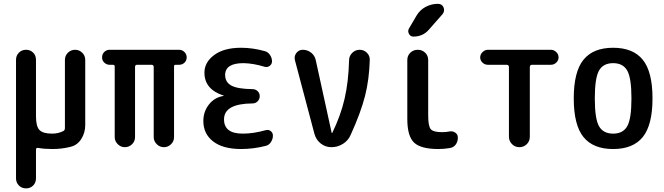

<svg xmlns="http://www.w3.org/2000/svg" viewBox="-20 -785 3540 1024"><path d="M119.1 219.7Q95.7 219.7 80.6 204.1Q65.4 188.5 65.4 166V-465.8Q65.4 -488.3 80.6 -503.9Q95.7 -519.5 119.1 -519.5Q141.6 -519.5 156.7 -504.4Q171.9 -489.3 171.9 -465.8V-165Q171.9 -111.3 190.4 -91.8Q209 -72.3 257.8 -72.3Q291 -72.3 317.4 -85.9Q326.2 -89.8 326.2 -102.5V-464.8Q326.2 -488.3 342.3 -503.9Q358.4 -519.5 380.4 -519.5Q402.3 -519.5 418.5 -503.9Q434.6 -488.3 434.6 -464.8V-118.2Q434.6 -77.1 413.6 -43.9Q392.6 -10.7 356.4 -2Q310.5 9.8 259.8 9.8Q215.8 9.8 183.6 3.9Q171.9 2 171.9 12.7V166Q171.9 189.5 156.7 204.6Q141.6 219.7 119.1 219.7Z M564.5 -439.5Q548.8 -439.5 536.6 -450.7Q524.4 -461.9 524.4 -479Q524.4 -496.1 536.1 -507.8Q547.9 -519.5 564.5 -519.5H935.5Q951.2 -519.5 963.4 -507.8Q975.6 -496.1 975.6 -479Q975.6 -461.9 963.9 -450.7Q952.1 -439.5 935.5 -439.5H916Q908.2 -439.5 908.2 -430.7V-53.7Q908.2 -31.2 892.1 -15.6Q876 0 854 0Q832 0 815.9 -16.1Q799.8 -32.2 799.8 -53.7V-427.7Q799.8 -438.5 789.1 -439.5H710.9Q700.2 -439.5 700.2 -427.7V-53.7Q700.2 -31.2 684.1 -15.6Q668 0 646 0Q624 0 607.9 -16.1Q591.8 -32.2 591.8 -53.7V-430.7Q591.8 -438.5 584 -439.5Z M1171.9 -273.4Q1173.8 -273.4 1173.8 -274.4Q1173.8 -275.4 1171.9 -275.4Q1070.3 -308.6 1070.3 -397.5Q1070.3 -453.1 1122.6 -491.7Q1174.8 -530.3 1265.6 -530.3Q1327.1 -530.3 1390.6 -512.7Q1408.2 -508.8 1419.4 -492.7Q1430.7 -476.6 1430.7 -458Q1430.7 -443.4 1418.9 -434.1Q1407.2 -424.8 1391.6 -428.7Q1331.1 -447.3 1278.3 -448.2Q1181.6 -448.2 1180.7 -385.7Q1180.7 -346.7 1213.9 -328.6Q1247.1 -310.5 1327.1 -309.6Q1342.8 -309.6 1354 -298.8Q1365.2 -288.1 1365.2 -272Q1365.2 -255.9 1354 -244.6Q1342.8 -233.4 1327.1 -233.4Q1174.8 -232.4 1174.8 -148.4Q1174.8 -72.3 1274.4 -72.3Q1332 -72.3 1397.5 -90.8Q1412.1 -94.7 1423.8 -85.9Q1435.5 -77.1 1435.5 -61.5Q1435.5 -43 1424.8 -26.9Q1414.1 -10.7 1396.5 -6.8Q1331.1 9.8 1265.6 9.8Q1168.9 9.8 1116.7 -30.8Q1064.5 -71.3 1064.5 -139.6Q1064.5 -189.5 1094.2 -227.5Q1124 -265.6 1171.9 -273.4Z M1657.2 -70.3 1552.7 -464.8Q1547.9 -486.3 1561 -502.9Q1574.2 -519.5 1594.7 -519.5Q1620.1 -519.5 1639.6 -503.9Q1659.2 -488.3 1664.1 -463.9L1749 -76.2Q1749 -75.2 1750 -75.2Q1752 -75.2 1752 -76.2Q1796.9 -168 1817.9 -258.8Q1838.9 -349.6 1841.8 -465.8Q1842.8 -488.3 1859.4 -503.9Q1876 -519.5 1898.4 -519.5Q1920.9 -519.5 1937 -503.4Q1953.1 -487.3 1952.1 -464.8Q1949.2 -361.3 1926.8 -272.9Q1904.3 -184.6 1850.6 -66.4Q1837.9 -36.1 1809.6 -18.1Q1781.2 0 1748 0Q1715.8 0 1690.9 -19.5Q1666 -39.1 1657.2 -70.3Z M2318.4 9.8Q2224.6 9.8 2188.5 -24.4Q2152.3 -58.6 2152.3 -150.4V-464.8Q2152.3 -488.3 2168.5 -503.9Q2184.6 -519.5 2208 -519.5Q2231.4 -519.5 2247.6 -503.9Q2263.7 -488.3 2263.7 -464.8V-169.9Q2263.7 -112.3 2277.3 -96.2Q2291 -80.1 2337.9 -80.1Q2359.4 -80.1 2377.9 -84Q2394.5 -86.9 2408.2 -77.6Q2421.9 -68.4 2421.9 -50.8Q2421.9 -29.3 2410.2 -13.7Q2398.4 2 2377.9 4.9Q2346.7 9.8 2318.4 9.8ZM2184.6 -589.8Q2168.9 -589.8 2161.1 -604.5Q2153.3 -619.1 2161.1 -632.8L2201.2 -701.2Q2218.8 -731.4 2249.5 -748Q2280.3 -764.6 2315.4 -764.6Q2337.9 -764.6 2345.7 -745.1Q2353.5 -725.6 2339.8 -709L2267.6 -627Q2235.4 -589.8 2184.6 -589.8Z M2582 -439.5Q2565.4 -439.5 2553.2 -451.2Q2541 -462.9 2541 -478.5Q2541 -495.1 2553.7 -507.3Q2566.4 -519.5 2582 -519.5H2918Q2933.6 -519.5 2946.3 -507.8Q2959 -496.1 2959 -478.5Q2959 -462.9 2946.8 -451.2Q2934.6 -439.5 2918 -439.5H2817.4Q2806.6 -439.5 2805.7 -427.7V-55.7Q2805.7 -32.2 2789.6 -16.1Q2773.4 0 2750 0Q2726.6 0 2710.4 -16.6Q2694.3 -33.2 2694.3 -55.7V-427.7Q2694.3 -438.5 2682.6 -439.5Z M3325.2 -408.7Q3302.7 -448.2 3250 -448.2Q3197.3 -448.2 3174.8 -408.7Q3152.3 -369.1 3152.3 -260.3Q3152.3 -151.4 3174.8 -111.8Q3197.3 -72.3 3250 -72.3Q3302.7 -72.3 3325.2 -111.8Q3347.7 -151.4 3347.7 -260.3Q3347.7 -369.1 3325.2 -408.7ZM3408.2 -54.2Q3356.4 9.8 3250 9.8Q3143.6 9.8 3091.8 -54.2Q3040 -118.2 3040 -260.3Q3040 -402.3 3091.8 -466.3Q3143.6 -530.3 3250 -530.3Q3356.4 -530.3 3408.2 -466.3Q3460 -402.3 3460 -260.3Q3460 -118.2 3408.2 -54.2Z"/></svg>

Font: Rounded-X Mgen+ 1mn medium
Style: Regular
Weight: 500
Designer: [Source Han Sans]
Ryoko NISHIZUKA  (kana & ideographs); Paul D. Hunt (Latin, Greek & Cyrillic); Wenlong ZHANG  (bopomofo
Version: Version 1.059.20150602